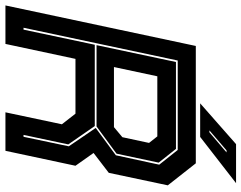

<svg xmlns="http://www.w3.org/2000/svg" viewBox="-123 -777 888 706"><g transform="rotate(90 321.0 -424.0)"><path d="M-12 0 137 -700H568.5L649.5 -597L603.5 -380L530.5 -324L577.5 -257.5L522.5 0H381L425 -207.5L386 -257.5H184.5L129.5 0ZM70 -66.5H77L132.5 -328.5H431.5L499 -231L464 -66.5H471L506 -233L438.5 -332L539 -406L573.5 -565.5L519.5 -633.5H190.5ZM214.5 -399H435.5L472.5 -430L493.5 -528L469.5 -558.5H248.5ZM134 -335 196 -627H515.5L566 -563.5L533 -408.5L433 -335ZM348 -716 498 -848H641.5L471.5 -716ZM447.5 -750H454.5L528.5 -813H521Z"/></g></svg>

Font: Tourney Thin ExtraBold
Style: Italic
Weight: 800
Italic angle: -12°
Version: Version 1.015